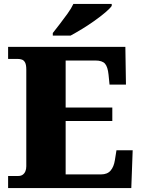

<svg xmlns="http://www.w3.org/2000/svg" viewBox="-20 -951 715 971"><path d="M21 0V-61H72Q86 -61 95 -67.5Q104 -74 108.5 -85Q113 -96 113 -110V-599Q113 -623 107 -634.5Q101 -646 91 -649.5Q81 -653 70 -653H21V-714H614L617 -523H534L529 -573Q525 -613 511 -629Q497 -645 462 -645H312V-407H548V-339H312V-69H491Q523 -69 539.5 -88.5Q556 -108 561 -141L569 -191H651L644 0ZM247 -784Q262 -803 282 -829Q302 -855 321.5 -882Q341 -909 351 -931H545V-921Q536 -908 512.5 -888Q489 -868 458 -846Q427 -824 395 -804.5Q363 -785 337 -771H247Z"/></svg>

Font: Noto Serif Kannada Black
Style: Regular
Weight: 900
Version: Version 2.003